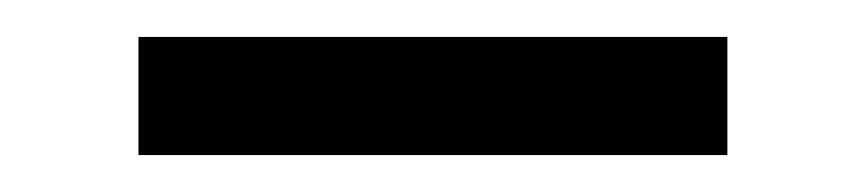

<svg xmlns="http://www.w3.org/2000/svg" viewBox="-20 -370 469 104"><path d="M374 -350V-286H55V-350Z"/></svg>

Font: Blinker
Style: Regular
Weight: 400
Designer: Juergen Huber
Foundry: supertype
Version: Version 1.017;hotconv 1.0.117;makeotfexe 2.5.65602